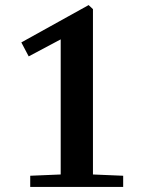

<svg xmlns="http://www.w3.org/2000/svg" viewBox="-20 -736 572 756"><path d="M99 0V-44L219 -49V-581L93 -514L64 -569L329 -716L346 -700V-49L465 -44V0Z"/></svg>

Font: Wittgenstein Semibold
Style: Regular
Weight: 600
Designer: Jörg Drees
Foundry: Jörg Drees
Version: Version 1.303; ttfautohint (v1.8.4.7-5d5b)